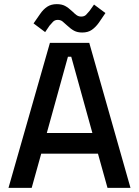

<svg xmlns="http://www.w3.org/2000/svg" viewBox="-20 -907 672 927"><path d="M21 0 221 -700H411L610 0H499L453 -165H179L133 0ZM206 -265H426L324 -633H308ZM198 -752 142 -794 174 -840Q189 -862 208 -874.5Q227 -887 254 -887Q278 -887 294 -878.5Q310 -870 328 -853Q339 -842 349 -834.5Q359 -827 372 -827Q387 -827 395.5 -835.5Q404 -844 412 -854L434 -885L489 -844L457 -797Q442 -776 423.5 -763Q405 -750 377 -750Q354 -750 338 -758.5Q322 -767 304 -784Q292 -795 282.5 -803Q273 -811 259 -811Q245 -811 236 -802Q227 -793 219 -783Z"/></svg>

Font: Space Grotesk Light Medium
Style: Regular
Weight: 500
Version: Version 2.000